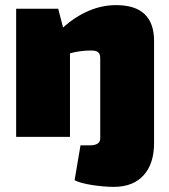

<svg xmlns="http://www.w3.org/2000/svg" viewBox="-20 -534 661 749"><path d="M207 -500 226 -427Q325 -514 433 -514Q581 -514 581 -374V24Q581 105 540 150Q499 195 424 195Q387 195 340.5 188Q294 181 271 169L294 33H330Q371 33 371 6V-307Q371 -323 363 -330Q355 -337 335 -337Q293 -337 253 -326V0H43V-500Z"/></svg>

Font: Exo 2.0 Black
Style: Regular
Weight: 900
Designer: Natanael Gama
Version: Version 1.001;PS 001.001;hotconv 1.0.70;makeotf.lib2.5.58329